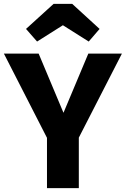

<svg xmlns="http://www.w3.org/2000/svg" viewBox="-27 -969 648 989"><path d="M297 -839 430 -755 486 -820 345 -949H249L107 -820L164 -755ZM428 -693 300 -388 172 -693H-7L215 -259V0H379V-260L601 -693Z"/></svg>

Font: Fira Sans
Style: Bold
Weight: 700
Designer: Carrois Corporate & Edenspiekermann AG
Foundry: Carrois Corporate GbR & Edenspiekermann AG
Version: Version 4.203